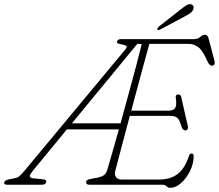

<svg xmlns="http://www.w3.org/2000/svg" viewBox="-75 -888 1052 923"><path d="M704 0H354Q339 0 339 -13Q339 -23.5 357 -27L394 -34Q412 -37.5 423.5 -45.2Q435 -53 441 -72Q444.5 -83.5 460 -137.5Q475.5 -191.5 496.5 -266H246.5L87 -72Q70 -52 68.2 -42.5Q66.5 -33 84 -31L131.5 -26Q150.5 -24.5 146.5 -12Q143.5 0 126.5 0H-40.5Q-57.5 0 -54.5 -12Q-51.5 -22 -31.5 -26L-7 -30.5Q8.5 -33 19 -42Q29.5 -51 46 -71L526.5 -649Q537.5 -662 533 -666.2Q528.5 -670.5 513.5 -674Q499.5 -676.5 492.5 -679.2Q485.5 -682 487.5 -688Q490.5 -700 507.5 -700H859Q875.5 -700 887.8 -710.5Q900 -721 911 -721Q923.5 -721 928 -702L956 -596Q959 -584 955 -578Q951 -572 944 -572Q931.5 -572 922 -594Q899.5 -645 878.8 -661Q858 -677 833 -677H643Q633.5 -643.5 619.5 -591.8Q605.5 -540 589 -478.8Q572.5 -417.5 556 -356H736Q758.5 -356 767 -368.8Q775.5 -381.5 770 -419Q768.5 -434 781 -434Q788.5 -434 792 -430.2Q795.5 -426.5 796 -422L828 -282Q830.5 -271.5 826.5 -266.2Q822.5 -261 817 -261Q803.5 -261 798 -278Q788.5 -312 777.2 -321.5Q766 -331 745 -331H549Q532 -267 517.2 -211Q502.5 -155 492.5 -117.2Q482.5 -79.5 480 -70Q474 -49 482.5 -37Q491 -25 508 -25H691Q743 -25 778 -50.8Q813 -76.5 834 -140Q837.5 -150 846 -150Q856 -150 856 -137Q856 -102 839 -67Q822 -32 796 -8.5Q770 15 743 15Q733.5 15 725.5 7.5Q717.5 0 704 0ZM585 -677 270.5 -295H504.5Q522.5 -361 542 -432Q561.5 -503 578.5 -567Q595.5 -631 606.5 -676.5ZM789.5 -839.5Q809 -855 822 -863Q835 -871 846 -866.5Q854 -863 855.5 -854.8Q857 -846.5 851.5 -838Q846 -828.5 834.8 -821.5Q823.5 -814.5 809.5 -807L693 -745Q685 -741 681.5 -746.5Q680 -749.5 682.8 -753.2Q685.5 -757 688.5 -760Z"/></svg>

Font: Fraunces 9pt S100 Thin
Style: Italic
Weight: 100
Italic angle: -16°
Version: Version 1.000; ttfautohint (v1.8.3)